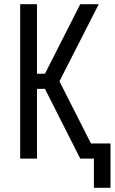

<svg xmlns="http://www.w3.org/2000/svg" viewBox="-20 -755 546 914"><path d="M427 139H506V-72H413L263 -368L450 -735H362L194 -404H156V-735H76V0H156V-332H194L362 0H427Z"/></svg>

Font: Iosevka SS09
Style: Regular
Weight: 400
Monospace: yes
Designer: Belleve Invis
Foundry: Belleve Invis
Version: Version 5.2.1; ttfautohint (v1.8.3)